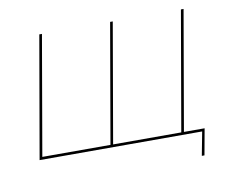

<svg xmlns="http://www.w3.org/2000/svg" viewBox="-65 -542 859 713"><g transform="rotate(-10 364.0 -185.5)"><path d="M581 -10 659 -460H669L591 -10H669L651 89H641L658 0H45L125 -460H135L57 -10H314L392 -460H402L324 -10Z"/></g></svg>

Font: Jost Thin
Style: Italic
Weight: 200
Italic angle: -5°
Version: Version 3.710